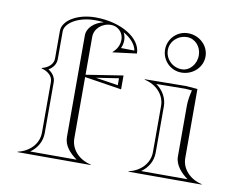

<svg xmlns="http://www.w3.org/2000/svg" viewBox="-71 -722 1041 818"><g transform="rotate(10 450.0 -312.5)"><path d="M607 -540C607 -577.5 639.3 -608 679 -608C713.2 -608 741 -577.5 741 -540C741 -500.8 713.2 -469 679 -469C639.3 -469 607 -500.8 607 -540ZM595 -540C595 -493 633 -455 680 -455C729.7 -455 770 -493.1 770 -540C770 -586.9 729.7 -625 680 -625C633.1 -625 595 -586.9 595 -540ZM620 -100C620 -51 582 -13 532 -2V0H848V-2C798 -13 760 -51 760 -100V-398L710 -402L532 -400V-398C582 -387 620 -349 620 -300ZM632 -100V-300C632 -337.4 612 -368.7 583.7 -388.6L709.6 -390L738 -387.9C732.1 -364.4 728.3 -344.1 728 -320V-100C728 -63 757.6 -31.8 785.5 -12H584.5C613.6 -32.7 632 -63.3 632 -100ZM140 -100C140 -51 102 -13 52 -2V0H368V-2C318 -13 280 -51 280 -100V-365L440 -340V-400L280 -375V-539C280 -574.3 311.8 -603 351 -603C380.7 -603 404.8 -578.7 404.8 -548.7C404.8 -525.3 394.1 -505.7 376 -490L377 -489L480 -502C480 -568.8 390.4 -623 280 -623C203 -623 140 -586 140 -540V-420C140 -395 117 -377 91 -371V-369C117 -363 140 -345 140 -320ZM248 -100C248 -63.9 272.7 -35.3 305.5 -12H104.5C133.6 -32.7 152 -63.3 152 -100V-320C152 -342.7 137.4 -359.7 120.6 -370C138.8 -381.1 152 -397.7 152 -420V-540C152 -574.2 204.2 -611 280 -611C293.4 -611 304.7 -610.3 318 -608.7C278.4 -599.5 248 -572.8 248 -539ZM408.4 -581.2C442.2 -562.5 462.7 -537.6 467.1 -512.5L409 -513.3C414.4 -524.6 416.8 -535.7 416.8 -548.7C416.8 -560.3 413.7 -571.6 408.4 -581.2ZM325.7 -370 423 -385V-355Z"/></g></svg>

Font: SortefaxS01
Style: Medium
Weight: 500
Designer: gluk
Foundry: gluk
Version: Version 0.261